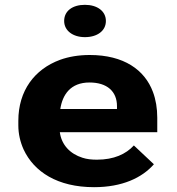

<svg xmlns="http://www.w3.org/2000/svg" viewBox="-20 -766 735 796"><path d="M618 -85 535 -163C502 -127 452 -104 382 -104C360 -104 340 -106 322 -112C271 -128 235 -165 228 -218H632V-278C632 -317 626 -353 614 -385C580 -476 494 -538 352 -538C306 -538 265 -531 229 -518C123 -479 56 -390 56 -265V-246C56 -211 64 -177 78 -146C121 -54 218 10 370 10C487 10 569 -29 618 -85ZM465 -326V-314H230C239 -373 272 -424 351 -424C424 -424 465 -387 465 -326ZM332 -612C383 -612 419 -638 419 -679C419 -720 383 -746 332 -746C281 -746 246 -721 246 -679C246 -639 282 -612 332 -612Z"/></svg>

Font: Asimov
Style: XWid
Weight: 500
Designer: Google
Version: Version 2.000980; 2014